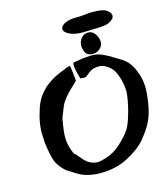

<svg xmlns="http://www.w3.org/2000/svg" viewBox="-143 -1127 1085 1242"><g transform="rotate(-15 399.5 -506.5)"><path d="M502.9 -1009.8Q516.6 -1009.8 531.7 -1011.7Q546.9 -1013.7 562 -1015.1Q577.1 -1016.6 591.8 -1016.6Q604.5 -1016.6 612.3 -1015.6Q613.3 -1015.6 621.6 -1015.1Q629.9 -1014.6 632.3 -1014.6Q634.8 -1014.6 642.6 -1013.7Q650.4 -1012.7 653.8 -1011.7Q657.2 -1010.7 663.6 -1009.3Q669.9 -1007.8 674.3 -1005.9Q678.7 -1003.9 684.1 -1001Q689.5 -998 693.4 -994.1Q712.9 -978.5 712.9 -960.9Q712.9 -947.3 700.2 -935.5Q690.4 -926.8 678.2 -920.9Q666 -915 648.9 -912.6Q631.8 -910.2 623 -909.2Q614.3 -908.2 591.8 -907.7Q569.3 -907.2 566.4 -907.2Q561.5 -907.2 537.1 -906.2Q512.7 -905.3 499 -905.3Q425.8 -905.3 390.6 -935.5Q377 -946.3 377 -959Q377 -967.8 382.3 -975.6Q387.7 -983.4 397.5 -990.2Q427.7 -1009.8 484.4 -1009.8ZM595.7 -817.4Q595.7 -790 574.7 -772Q553.7 -753.9 528.3 -753.9Q524.4 -753.9 520.5 -754.4Q516.6 -754.9 512.2 -755.4Q507.8 -755.9 503.9 -756.8Q484.4 -761.7 475.6 -784.2Q466.8 -802.7 466.8 -822.3Q466.8 -851.6 484.9 -873.5Q502.9 -895.5 530.3 -895.5Q549.8 -895.5 563 -885.3Q576.2 -875 584 -858.4Q587.9 -852.5 590.3 -845.7Q592.8 -838.9 594.2 -831.5Q595.7 -824.2 595.7 -817.4ZM362.3 -718.8Q364.3 -718.8 369.6 -672.9Q375 -627 375 -614.3Q361.3 -600.6 340.8 -581.5Q320.3 -562.5 305.2 -545.9Q290 -529.3 275.4 -508.8Q263.7 -492.2 256.8 -476.1Q250 -460 242.7 -439.5Q235.4 -418.9 228.5 -404.3Q212.9 -321.3 212.9 -280.3Q212.9 -219.7 240.2 -164.1Q254.9 -152.3 271.5 -131.3Q288.1 -110.4 303.7 -96.7Q319.3 -83 341.8 -75.2Q359.4 -69.3 374 -69.3Q389.6 -69.3 410.2 -75.2Q462.9 -88.9 498 -112.3Q533.2 -135.7 574.2 -180.7Q605.5 -213.9 620.1 -246.1Q634.8 -278.3 650.4 -335Q672.9 -422.9 672.9 -464.8Q672.9 -504.9 660.2 -549.8Q649.4 -585.9 636.2 -607.9Q623 -629.9 595.7 -648.4Q571.3 -666 543 -666Q531.2 -666 525.4 -665Q503.9 -663.1 487.8 -653.8Q471.7 -644.5 460 -633.8Q448.2 -623 443.4 -621.1Q438.5 -620.1 431.6 -620.1Q427.7 -620.1 420.4 -620.6Q413.1 -621.1 408.2 -621.1Q406.2 -623 401.4 -640.1Q396.5 -657.2 391.6 -680.2Q386.7 -703.1 386.7 -716.8Q386.7 -730.5 392.6 -732.4Q463.9 -745.1 479.5 -745.1H489.3Q500 -747.1 517.6 -747.1Q526.4 -747.1 534.7 -746.1Q543 -745.1 549.3 -744.1Q555.7 -743.2 564.5 -740.2Q573.2 -737.3 577.1 -735.8Q581.1 -734.4 591.3 -729.5Q601.6 -724.6 604 -723.6Q606.4 -722.7 617.7 -716.3Q628.9 -710 630.9 -709H631.8Q632.8 -708 633.8 -708Q643.6 -700.2 674.3 -683.1Q705.1 -666 724.6 -648.4Q744.1 -630.9 758.8 -604.5Q798.8 -532.2 798.8 -451.2Q798.8 -405.3 785.2 -330.1Q773.4 -270.5 750.5 -227.1Q727.5 -183.6 685.5 -132.8Q642.6 -82 560.5 -39.1Q481.4 3.9 372.1 3.9Q335 3.9 293 -5.9Q266.6 -11.7 245.1 -22.9Q223.6 -34.2 201.7 -48.8Q179.7 -63.5 165 -71.3Q118.2 -112.3 103 -153.8Q87.9 -195.3 77.1 -278.3V-280.3Q77.1 -285.2 75.7 -309.6Q74.2 -334 74.2 -345.7Q74.2 -400.4 89.8 -458Q103.5 -509.8 118.7 -542.5Q133.8 -575.2 165 -608.4Q173.8 -618.2 182.6 -626.5Q191.4 -634.8 202.1 -642.1Q212.9 -649.4 219.7 -654.8Q226.6 -660.2 239.3 -667Q252 -673.8 257.3 -676.8Q262.7 -679.7 277.8 -686.5Q293 -693.4 297.4 -694.8Q301.8 -696.3 319.8 -703.6Q337.9 -710.9 341.8 -712.9Q348.6 -714.8 362.3 -718.8Z"/></g></svg>

Font: Essays1743
Style: BoldItalic
Weight: 700
Italic angle: -10°
Designer: Based on the typeface in a 1743 English translation of the essays of Montaigne.  PostScript/TrueType font designed by Jo
Version: Version 002.100